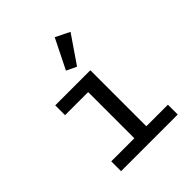

<svg xmlns="http://www.w3.org/2000/svg" viewBox="-212 -925 1064 1064"><g transform="rotate(-45 320.0 -392.5)"><path d="M124 -77H305V-439H124V-516H399V-77H568V0H124ZM361 -582 302 -610 389 -785 472 -744Z"/></g></svg>

Font: Writer
Style: Regular
Weight: 400
Monospace: yes
Designer: Mike Abbink, Paul van der Laan, Pieter van Rosmalen
Foundry: Bold Monday
Version: Version 2.001 2020